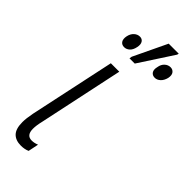

<svg xmlns="http://www.w3.org/2000/svg" viewBox="-256 -808 852 852"><g transform="rotate(45 170.5 -382.0)"><path d="M90 10Q57 10 39 -8.5Q21 -27 21 -69Q21 -92 28 -128L114 -531H167L82 -131Q75 -102 75 -81Q75 -40 108 -40Q124 -40 141 -47L131 2Q113 10 90 10ZM157 -605 159 -617 234 -774H297L295 -766L190 -605ZM105 -623Q90 -623 82.5 -634Q75 -645 79 -665Q83 -684 95 -695Q107 -706 122 -706Q136 -706 143 -695Q150 -684 146 -665Q142 -644 130.5 -633.5Q119 -623 105 -623ZM297 -623Q282 -623 274.5 -634Q267 -645 272 -665Q275 -684 287 -695Q299 -706 314 -706Q328 -706 336 -695.5Q344 -685 340 -665Q335 -645 323 -634Q311 -623 297 -623Z"/></g></svg>

Font: Noto Sans ExtraCondensed Light
Style: Italic
Weight: 300
Width: 2
Italic angle: -12°
Designer: Monotype Design Team
Foundry: Monotype Imaging Inc.
Version: Version 2.013; ttfautohint (v1.8.4.7-5d5b)